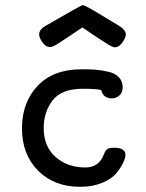

<svg xmlns="http://www.w3.org/2000/svg" viewBox="-20 -718 565 742"><path d="M64.9 -222.2Q64.9 -321.3 125 -385.7Q185.1 -450.2 294.9 -450.2H301.8Q331.5 -450.2 351.3 -448.5Q371.1 -446.8 397.9 -440.9Q424.8 -435.1 439.5 -419.4Q454.1 -403.8 454.1 -379.9Q454.1 -361.8 442.1 -349.9Q430.2 -337.9 412.1 -337.9Q378.9 -337.9 371.1 -370.1Q350.1 -375 299.8 -375Q217.8 -375 183.3 -330.1Q148.9 -285.2 148.9 -223.1Q148.9 -151.4 195.1 -111.1Q241.2 -70.8 310.1 -70.8Q361.8 -70.8 380.9 -120.1Q387.7 -138.2 395.8 -142.6Q403.8 -147 418.9 -147H422.9Q464.8 -147 464.8 -118.2Q464.8 -108.4 456.5 -90.1Q448.2 -71.8 430.2 -49.3Q412.1 -26.9 375 -11.5Q337.9 3.9 290 3.9Q189 3.9 127 -58.6Q64.9 -121.1 64.9 -222.2ZM131.3 -585Q131.3 -604 156.2 -618.2Q291 -696.3 299.3 -698.2Q308.1 -698.2 359.4 -667Q405.3 -639.2 443.4 -616.2Q466.3 -601.1 466.3 -585Q466.3 -572.8 453.1 -554Q439.9 -535.2 424.3 -535.2Q416.5 -535.2 401.4 -544.2Q386.2 -553.2 342.3 -582Q315.4 -601.1 298.3 -611.8Q213.4 -554.7 197.8 -545.4Q182.1 -536.1 173.3 -536.1Q157.2 -536.1 144.3 -554Q131.3 -571.8 131.3 -585Z"/></svg>

Font: CMU Typewriter Text
Style: Bold
Weight: 700
Version: Version 0.7.0